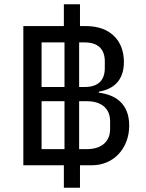

<svg xmlns="http://www.w3.org/2000/svg" viewBox="-20 -800 686 905"><path d="M281 85H357V-21H413C516 -21 589 -101 589 -208C589 -315 520 -354 446 -363V-368C516 -380 564 -421 564 -508C564 -611 497 -677 386 -677H357V-780H281V-677H90V-21H281ZM353 -97V-323H389C458 -323 499 -289 499 -228V-192C499 -132 458 -97 389 -97ZM353 -390V-600H380C443 -600 474 -567 474 -511V-479C474 -422 443 -390 380 -390ZM176 -97V-323H284V-97ZM176 -390V-600H284V-390Z"/></svg>

Font: IBM Plex Thai Text
Style: Regular
Weight: 450
Designer: Mike Abbink, Paul van der Laan, Pieter van Rosmalen, Ben Mitchell, Mark Frömberg
Foundry: Bold Monday
Version: Version 1.0